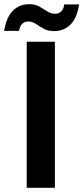

<svg xmlns="http://www.w3.org/2000/svg" viewBox="-54 -900 399 920"><path d="M74 0V-700H209V0ZM205 -751Q176 -751 155.5 -762.5Q135 -774 118 -785.5Q101 -797 80 -797Q64 -797 52.5 -786Q41 -775 37 -752H-34Q-23 -819 8.5 -849.5Q40 -880 86 -880Q115 -880 135 -868.5Q155 -857 172.5 -845.5Q190 -834 211 -834Q228 -834 239.5 -845.5Q251 -857 254 -879H325Q315 -813 283.5 -782Q252 -751 205 -751Z"/></svg>

Font: DM Sans 9pt
Style: Bold
Weight: 700
Designer: Colophon Foundry, Jonny Pinhorn
Foundry: Colophon Foundry
Version: Version 4.004;gftools[0.9.30]